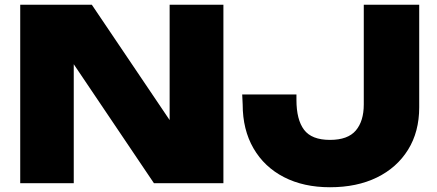

<svg xmlns="http://www.w3.org/2000/svg" viewBox="-20 -770 1838 807"><path d="M760 -166 693 -152V-750H919V0H627L224 -598L290 -612V0H65V-750H366ZM998 -373H1226V-350Q1226 -267 1258 -224.5Q1290 -182 1367 -182Q1442 -182 1475.5 -221.5Q1509 -261 1509 -331V-750H1742V-319Q1742 -216 1695 -140.5Q1648 -65 1564 -24Q1480 17 1367 17Q1256 17 1173.5 -25.5Q1091 -68 1045.5 -146.5Q1000 -225 1000 -331Z"/></svg>

Font: Unbounded ExtraBold
Style: Regular
Weight: 800
Designer: Luke Prowse, Jean-Baptiste Morizot, Fátima Lázaro, Florian Runge
Foundry: NaN
Version: Version 1.701;gftools[0.9.28.dev5+ged2979d]